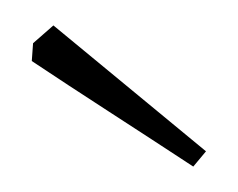

<svg xmlns="http://www.w3.org/2000/svg" viewBox="-20 -668 187 151"><path d="M132 -537Q100 -558 66 -580Q32 -602 5 -620L6 -634L22 -648L142 -549Z"/></svg>

Font: Grenze Gotisch Thin
Style: Regular
Weight: 100
Designer: Renata Polastri
Foundry: Omnibus-Type
Version: Version 1.001